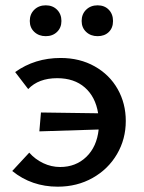

<svg xmlns="http://www.w3.org/2000/svg" viewBox="-20 -695 541 722"><path d="M92 -616Q92 -642 109 -658.5Q126 -675 152 -675Q178 -675 194.5 -658.5Q211 -642 211 -616Q211 -591 194.5 -575Q178 -559 152 -559Q126 -559 109 -575Q92 -591 92 -616ZM287 -616Q287 -642 304 -658.5Q321 -675 347 -675Q373 -675 389 -658.5Q405 -642 405 -616Q405 -590 389 -574.5Q373 -559 347 -559Q321 -559 304 -575Q287 -591 287 -616ZM453 -240Q453 -172 420 -115.5Q387 -59 328.5 -26Q270 7 197 7Q99 7 26 -52L90 -121Q112 -96 142.5 -81.5Q173 -67 206 -67Q265 -67 304.5 -105Q344 -143 351 -208L128 -201L134 -272L349 -269Q339 -331 299 -366Q259 -401 195 -401Q125 -401 86 -360L37 -424Q111 -477 208 -477Q280 -477 336 -445.5Q392 -414 422.5 -360Q453 -306 453 -240Z"/></svg>

Font: Ysabeau SC Semibold
Style: Regular
Weight: 600
Designer: Christian Thalmann (Catharsis Fonts)
Version: Version 0.003